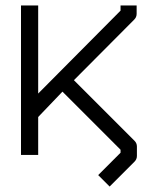

<svg xmlns="http://www.w3.org/2000/svg" viewBox="-20 -617 532 704"><path d="M422 -57V-68L209 -281L120 -188V-49H57V-597H120V-274L422 -578V-597H481V-566Q481 -554 472 -545L251 -323L473 -101Q482 -92 482 -80V-45Q482 -33 473 -24L382 67L340 25Z"/></svg>

Font: IBM 3270 Semi-Condensed
Style: Condensed
Weight: 400
Monospace: yes
Version: Version 2.3.1